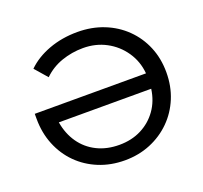

<svg xmlns="http://www.w3.org/2000/svg" viewBox="-123 -852 1064 1004"><g transform="rotate(-20 408.5 -350.0)"><path d="M409 8Q331 8 265 -19Q199 -46 150.5 -94.5Q102 -143 75 -209.5Q48 -276 48 -354V-382H667Q661 -450 624 -504Q587 -558 529.5 -588.5Q472 -619 402 -619Q340 -619 282.5 -599Q225 -579 182 -537L122 -606Q171 -654 244 -681Q317 -708 403 -708Q482 -708 549 -681.5Q616 -655 665.5 -606.5Q715 -558 742 -493Q769 -428 769 -351Q769 -274 742 -208.5Q715 -143 666 -94.5Q617 -46 551.5 -19Q486 8 409 8ZM665 -297H151Q162 -231 196.5 -181.5Q231 -132 285.5 -105Q340 -78 409 -78Q478 -78 532 -105.5Q586 -133 621 -182Q656 -231 665 -297Z"/></g></svg>

Font: Montserrat Medium
Style: Regular
Weight: 500
Designer: Julieta Ulanovsky
Foundry: Julieta Ulanovsky
Version: Version 9.000; ttfautohint (v1.8.4.7-5d5b)